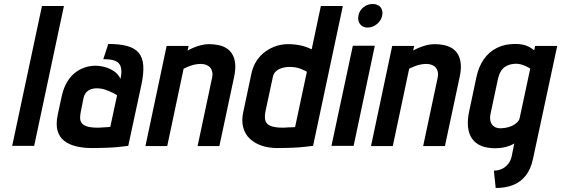

<svg xmlns="http://www.w3.org/2000/svg" viewBox="-20 -730 2809 961"><path d="M41 0H151L300 -700H190Z M583 -335Q573 -358 552 -372.5Q531 -387 506 -394Q481 -401 457 -401Q430 -401 403.5 -392Q377 -383 354.5 -365Q332 -347 315.5 -319Q299 -291 290 -253L269 -156Q259 -108 268 -76Q277 -44 301.5 -25Q326 -6 361.5 2.5Q397 11 439 11Q459 11 478.5 10.5Q498 10 516.5 9.5Q535 9 553 7.5Q571 6 588 4Q605 2 622 0L688 -307Q700 -364 697 -403Q694 -442 674.5 -465.5Q655 -489 617 -499.5Q579 -510 522 -510L497 -434Q526 -434 545.5 -429Q565 -424 575 -412.5Q585 -401 587 -382Q589 -363 583 -335ZM566 -253 532 -95Q532 -95 527.5 -94.5Q523 -94 515.5 -93.5Q508 -93 499.5 -92.5Q491 -92 483 -91.5Q475 -91 470 -91Q436 -91 416.5 -97Q397 -103 389 -114Q381 -125 381 -140Q381 -155 385 -174L398 -239Q401 -253 407.5 -262.5Q414 -272 423 -277.5Q432 -283 442.5 -285.5Q453 -288 464 -288Q487 -288 508.5 -280.5Q530 -273 545.5 -265Q561 -257 566 -253Z M1042 -343 969 1H1078L1152 -346Q1160 -384 1157 -412Q1154 -440 1142.5 -459Q1131 -478 1113 -489Q1095 -500 1072.5 -504.5Q1050 -509 1026 -509Q1005 -509 984.5 -503.5Q964 -498 946.5 -490.5Q929 -483 919 -477L924 -500H814L708 1H817L899 -386Q917 -395 932.5 -400.5Q948 -406 961 -408Q974 -410 985 -410Q1001 -410 1013 -405Q1025 -400 1032.5 -391Q1040 -382 1042.5 -369.5Q1045 -357 1042 -343Z M1547 0 1696 -700H1586L1540 -483Q1512 -497 1483 -503Q1454 -509 1419 -509Q1392 -509 1363.5 -500Q1335 -491 1309 -472.5Q1283 -454 1264.5 -426Q1246 -398 1238 -360L1198 -171Q1188 -127 1197 -93Q1206 -59 1230 -36Q1254 -13 1289.5 -1Q1325 11 1367 11Q1387 11 1406 10.5Q1425 10 1443 9.5Q1461 9 1478.5 7.5Q1496 6 1513.5 4Q1531 2 1547 0ZM1516 -371 1457 -94Q1457 -94 1452.5 -93.5Q1448 -93 1440.5 -93Q1433 -93 1424.5 -92.5Q1416 -92 1408.5 -91.5Q1401 -91 1396 -91Q1362 -91 1342.5 -97Q1323 -103 1315 -113.5Q1307 -124 1306 -139.5Q1305 -155 1309 -174L1346 -346Q1349 -360 1357.5 -369.5Q1366 -379 1378 -384.5Q1390 -390 1403 -392.5Q1416 -395 1427 -395Q1462 -395 1485 -385.5Q1508 -376 1516 -371Z M1639 0H1750L1856 -501H1746ZM1845 -710Q1820 -710 1799.5 -694Q1779 -678 1774 -652Q1769 -627 1782 -609.5Q1795 -592 1820 -592Q1845 -592 1866.5 -609.5Q1888 -627 1893 -652Q1898 -678 1884.5 -694Q1871 -710 1845 -710Z M2171 -343 2098 1H2207L2281 -346Q2289 -384 2286 -412Q2283 -440 2271.5 -459Q2260 -478 2242 -489Q2224 -500 2201.5 -504.5Q2179 -509 2155 -509Q2134 -509 2113.5 -503.5Q2093 -498 2075.5 -490.5Q2058 -483 2048 -477L2053 -500H1943L1837 1H1946L2028 -386Q2046 -395 2061.5 -400.5Q2077 -406 2090 -408Q2103 -410 2114 -410Q2130 -410 2142 -405Q2154 -400 2161.5 -391Q2169 -382 2171.5 -369.5Q2174 -357 2171 -343Z M2648 64 2769 -500H2658L2654 -478Q2641 -489 2626 -496.5Q2611 -504 2594 -507Q2577 -510 2558 -510Q2507 -510 2467.5 -490.5Q2428 -471 2402 -434Q2376 -397 2365 -346L2329 -176Q2309 -85 2342.5 -36.5Q2376 12 2459 12Q2471 12 2484 10.5Q2497 9 2509.5 6Q2522 3 2533.5 -1.5Q2545 -6 2554 -12L2541 53Q2536 73 2526.5 86.5Q2517 100 2504.5 108.5Q2492 117 2478.5 120.5Q2465 124 2452 124L2461 211Q2509 211 2547 196.5Q2585 182 2611 149.5Q2637 117 2648 64ZM2634 -387 2581 -139Q2580 -131 2573 -122.5Q2566 -114 2554.5 -106.5Q2543 -99 2526.5 -94Q2510 -89 2489 -88Q2466 -87 2452.5 -97Q2439 -107 2435 -123.5Q2431 -140 2435 -159L2473 -338Q2478 -359 2487 -373.5Q2496 -388 2508.5 -396Q2521 -404 2535 -407.5Q2549 -411 2563 -411Q2575 -411 2588 -407.5Q2601 -404 2611.5 -399Q2622 -394 2628 -390.5Q2634 -387 2634 -387Z"/></svg>

Font: Advent Pro
Style: Bold Italic
Weight: 700
Italic angle: -12°
Designer: VivaRado, Andreas Kalpakidis
Foundry: VivaRado, Andreas Kalpakidis
Version: Version 3.000